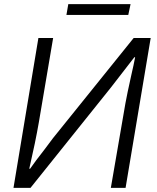

<svg xmlns="http://www.w3.org/2000/svg" viewBox="-20 -905 754 925"><path d="M165 -722H236L167 -315Q151 -222 121 -92H125Q152 -131 190 -179L235 -239L624 -722H706L585 0H514L584 -406Q592 -451 613 -545Q624 -592 631 -629H627L514 -483L127 0H45ZM309 -885H609L598 -833H300Z"/></svg>

Font: Nebula Sans Book
Style: Regular
Weight: 400
Italic angle: -9°
Designer: Paul D. Hunt for Adobe (as Source Sans)
Foundry: Nebula Entertainment & Broadcasting LLC
Version: Version 1.010